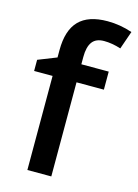

<svg xmlns="http://www.w3.org/2000/svg" viewBox="-117 -829 640 893"><g transform="rotate(15 203.5 -382.5)"><path d="M353 -453.1H221.2V0H106V-453.1H17.1V-506.8L106 -542V-577.1Q106 -672.9 150.9 -719Q195.8 -765.1 288.1 -765.1Q348.6 -765.1 407.2 -745.1L377 -658.2Q334.5 -671.9 295.9 -671.9Q256.8 -671.9 239 -647.7Q221.2 -623.5 221.2 -575.2V-540H353Z"/></g></svg>

Font: f0_41340          
Style: Regular
Weight: 600
Foundry: Ascender Corporation
Version: Version 1.10